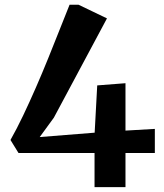

<svg xmlns="http://www.w3.org/2000/svg" viewBox="-20 -768 674 788"><path d="M368 0V-140H56L23 -193.5Q48.5 -238.5 74.8 -293.5Q101 -348.5 127 -408Q153 -467.5 177.5 -528Q202 -588.5 224.2 -644.8Q246.5 -701 265.5 -748.5H302.5L419 -692.5L201 -285L143 -205.5L368.5 -223.5L379 -417.5L495 -426.5V-232L615.5 -239V-140H495V0Z"/></svg>

Font: Merriweather 28pt
Style: Bold
Weight: 700
Version: Version 2.100